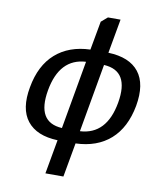

<svg xmlns="http://www.w3.org/2000/svg" viewBox="-96 -775 872 1051"><g transform="rotate(10 340.0 -250.0)"><path d="M229 200 263 10Q146 6 93.5 -60.5Q41 -127 64 -250Q86 -374 161 -440Q236 -506 354 -510L383 -670L418 -700H488L454 -510Q572 -506 624 -440Q676 -374 654 -250Q631 -126 556.5 -60Q482 6 363 10L329 200ZM275 -60 342 -440Q196 -432 164 -250Q132 -68 275 -60ZM375 -60Q522 -68 554 -250Q586 -432 442 -440Z"/></g></svg>

Font: Scada
Style: Italic
Weight: 400
Italic angle: -10°
Designer: Jovanny Lemonad
Foundry: Jovanny Lemonad
Version: Version 4.100;PS 004.100;hotconv 1.0.88;makeotf.lib2.5.64775